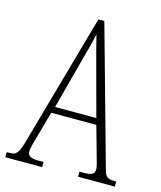

<svg xmlns="http://www.w3.org/2000/svg" viewBox="-109 -793 731 872"><g transform="rotate(15 256.5 -357.0)"><path d="M-1 0H172V-24H150C109 -24 97 -35 97 -54C97 -70 108 -107 115 -132L148 -249H360L397 -117C404 -93 412 -65 412 -55C412 -33 402 -24 361 -24H341V0H514V-24H506C473 -24 463 -31 455 -62L273 -714H245L74 -107C55 -37 46 -24 13 -24H-1ZM158 -279 218 -505C233 -561 248 -612 254 -647C262 -613 275 -564 295 -490L352 -279Z"/></g></svg>

Font: Noto Serif Sinhala ExtraCondensed ExtraLight
Style: Regular
Weight: 200
Width: 2
Designer: Jelle Bosma - Monotype Design Team
Foundry: Monotype Imaging Inc.
Version: Version 2.007